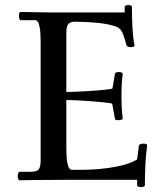

<svg xmlns="http://www.w3.org/2000/svg" viewBox="-20 -721 654 770"><path d="M246 -352Q290 -353 331 -355.5Q372 -358 400 -361Q428 -364 431 -366L441 -425Q442 -432 457 -432Q463 -432 468 -430Q473 -428 472 -423Q469 -400 468 -381Q467 -362 467 -339Q467 -317 468 -293.5Q469 -270 472 -247Q473 -243 467 -241Q461 -239 454 -239Q441 -239 441 -245L430 -305Q427 -307 400 -310Q373 -313 332 -316Q291 -319 246 -320V-128Q246 -90 249.5 -71Q253 -52 258 -46Q263 -40 267 -40H318Q383 -41 442.5 -52Q502 -63 530 -82L537 -137Q538 -141 543.5 -143Q549 -145 556 -145Q571 -145 570 -137Q565 -100 563 -58Q561 -16 561 22Q561 29 546 29Q540 29 535 27.5Q530 26 530 22V0H283Q219 0 179.5 0.5Q140 1 117.5 1Q95 1 82.5 1.5Q70 2 59 2Q55 2 53 -3Q51 -8 51 -14Q51 -21 53 -26.5Q55 -32 59 -32H102Q128 -32 135.5 -42Q143 -52 143 -78V-552Q143 -591 139.5 -609.5Q136 -628 131.5 -634Q127 -640 122 -640H64Q56 -640 56 -659Q56 -664 57.5 -668.5Q59 -673 64 -673Q90 -673 121 -672Q152 -671 190 -671H480V-692Q480 -697 485 -699Q490 -701 495 -701Q500 -701 504.5 -699Q509 -697 509 -692Q509 -655 511 -613.5Q513 -572 519 -540Q521 -536 516 -534Q511 -532 505 -532Q499 -532 493.5 -534Q488 -536 487 -540Q482 -561 474 -583Q466 -605 449 -613Q423 -623 383.5 -628Q344 -633 279 -634Q259 -633 252.5 -622.5Q246 -612 246 -588Z"/></svg>

Font: Sedan
Style: Regular
Weight: 400
Designer: Sebastian Salazar
Foundry: Sebastian Salazar
Version: Version 1.100; ttfautohint (v1.8.4.7-5d5b)